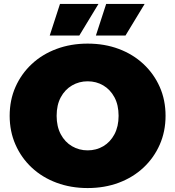

<svg xmlns="http://www.w3.org/2000/svg" viewBox="-20 -937 888 973"><path d="M424 16Q339 16 266.5 -11Q194 -38 141 -87.5Q88 -137 58.5 -204Q29 -271 29 -350Q29 -430 58.5 -496.5Q88 -563 141 -612.5Q194 -662 266.5 -689Q339 -716 424 -716Q510 -716 582 -689Q654 -662 707 -612.5Q760 -563 789.5 -496.5Q819 -430 819 -350Q819 -271 789.5 -204Q760 -137 707 -87.5Q654 -38 582 -11Q510 16 424 16ZM424 -175Q468 -175 503.5 -196Q539 -217 560 -256.5Q581 -296 581 -350Q581 -405 560 -444Q539 -483 503.5 -504Q468 -525 424 -525Q381 -525 345 -504Q309 -483 288 -444Q267 -405 267 -350Q267 -296 288 -256.5Q309 -217 345 -196Q381 -175 424 -175ZM232 -757 284 -917H479L382 -757ZM466 -757 518 -917H713L616 -757Z"/></svg>

Font: Montserrat Black
Style: Regular
Weight: 900
Designer: Julieta Ulanovsky
Foundry: Julieta Ulanovsky
Version: Version 9.000; ttfautohint (v1.8.4.7-5d5b)